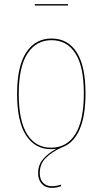

<svg xmlns="http://www.w3.org/2000/svg" viewBox="-20 -715 498 932"><path d="M310 -688H149V-695H310ZM173 125Q173 155 189 172Q205 189 233 189Q253 189 277 181L276 189Q253 197 232 197Q201 197 183 177.5Q165 158 165 125Q165 86 189 57.5Q213 29 254 7Q246 9 228 9Q150 9 106.5 -58Q63 -125 63 -258Q63 -394 107.5 -461Q152 -528 230 -528Q309 -528 352 -461.5Q395 -395 395 -262Q395 -149 365 -83.5Q335 -18 279 1Q231 23 202 52Q173 81 173 125ZM228 2Q304 2 345.5 -63.5Q387 -129 387 -262Q387 -392 346 -456Q305 -520 230 -520Q156 -520 113.5 -455.5Q71 -391 71 -258Q71 -128 112 -63Q153 2 228 2Z"/></svg>

Font: Fira Sans Compressed Eight
Style: Regular
Weight: 100
Width: 1
Designer: bBox Type GmbH & Carrois Corporate GbR & Edenspiekermann AG
Foundry: bBox Type GmbH & Carrois Corporate GbR & Edenspiekermann AG
Version: Version 4.301